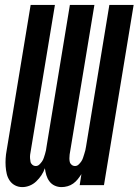

<svg xmlns="http://www.w3.org/2000/svg" viewBox="-20 -755 565 783"><path d="M231 8Q216 8 203 2Q190 -4 181.5 -15.5Q173 -27 169 -40.5Q165 -54 163 -69Q158 -54 149 -40.5Q140 -27 128 -15.5Q116 -4 101 2Q86 8 71 8Q55 8 41.5 1Q28 -6 19.5 -18.5Q11 -31 7.5 -46Q4 -61 3 -77Q2 -93 3 -109Q4 -125 7 -141L105 -735H204L103 -125Q102 -117 102.5 -109.5Q103 -102 104.5 -95Q106 -88 112 -83Q118 -78 126 -78Q134 -78 140 -83.5Q146 -89 151 -96Q156 -103 158.5 -111Q161 -119 163.5 -126.5Q166 -134 167.5 -142Q169 -150 170 -158L265 -735H365L264 -125Q263 -117 263 -109.5Q263 -102 264.5 -95Q266 -88 272 -83Q278 -78 286 -78Q294 -78 300 -83.5Q306 -89 311 -96Q316 -103 318.5 -111Q321 -119 323.5 -126.5Q326 -134 328 -142Q330 -150 331 -158L426 -735H525L404 0H305L312 -45Q305 -34 297 -24Q289 -14 278.5 -6.5Q268 1 255.5 4.5Q243 8 231 8Z"/></svg>

Font: Iosevka SS18 Semibold
Style: Italic
Weight: 600
Italic angle: -9°
Monospace: yes
Designer: Belleve Invis
Foundry: Belleve Invis
Version: Version 25.1.1; ttfautohint (v1.8.4)